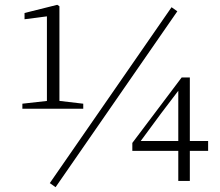

<svg xmlns="http://www.w3.org/2000/svg" viewBox="-20 -752 914 798"><path d="M73 -300V-321L180 -333H224L326 -321V-300ZM175 -300V-684L82 -672V-698L218 -732L227 -726V-300ZM721 0V-140V-153V-384H715L744 -405L649 -280L556 -154L560 -177V-166H845V-125H530V-158L735 -430H769V0ZM211 26 187 9 693 -722 717 -705Z"/></svg>

Font: Noto Serif JP ExtraLight
Style: Regular
Weight: 200
Designer: Ryoko NISHIZUKA  (kana & ideographs); Frank Grießhammer (Latin, Greek & Cyrillic); Wenlong ZHANG  (bopomofo); Sandoll Co
Foundry: Adobe
Version: Version 2.002-H1;hotconv 1.1.0;makeotfexe 2.6.0